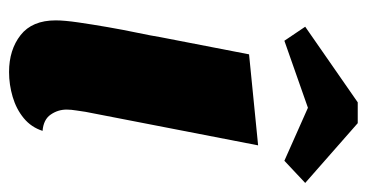

<svg xmlns="http://www.w3.org/2000/svg" viewBox="-213 -577 810 424"><g transform="rotate(90 192.0 -365.0)"><path d="M139 20Q90 20 57.5 -5.5Q25 -31 25 -83Q25 -102 29.5 -133Q34 -164 40 -198.5Q46 -233 52.5 -264Q59 -295 62 -314L100 -510L301 -530L227 -149Q226 -141 224 -129Q222 -117 222 -107Q222 -88 233 -72Q244 -56 269 -54Q261 -29 241 -12.5Q221 4 194 12Q167 20 139 20ZM70 -588 39 -634 206 -750H252L384 -634L335 -588L218 -640Z"/></g></svg>

Font: Sansita Swashed Light ExtraBold
Style: Regular
Weight: 800
Version: Version 1.003